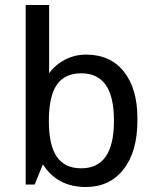

<svg xmlns="http://www.w3.org/2000/svg" viewBox="-20 -740 623 770"><path d="M177 -446Q200 -479 239.5 -500Q279 -521 325 -521Q423 -521 477 -452.5Q531 -384 531 -267V-256Q531 -132 475.5 -61Q420 10 324 10Q210 10 152 -81L119 0H83V-720H177ZM176 -255Q176 -157 208 -111Q240 -65 306 -65Q437 -65 437 -255Q437 -353 404 -399.5Q371 -446 306 -446Q239 -446 207.5 -399.5Q176 -353 176 -255Z"/></svg>

Font: Chivo
Style: Regular
Weight: 400
Designer: Hector Gatti
Foundry: Omnibus-Type
Version: Version 1.006; ttfautohint (v1.4.1)